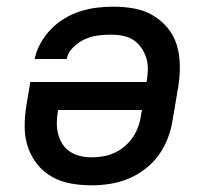

<svg xmlns="http://www.w3.org/2000/svg" viewBox="-20 -548 640 576"><path d="M255 8Q223 8 192.5 2.5Q162 -3 136 -17.5Q110 -32 91.5 -55.5Q73 -79 63.5 -107.5Q54 -136 54 -167.5Q54 -199 59 -231L71 -302H420V-303Q423 -321 423.5 -339Q424 -357 419 -373.5Q414 -390 404.5 -404Q395 -418 381 -427.5Q367 -437 349.5 -440.5Q332 -444 313 -444Q294 -444 274 -441.5Q254 -439 235 -430.5Q216 -422 200 -406.5Q184 -391 180 -371H84Q89 -396 102 -419Q115 -442 133.5 -461Q152 -480 175 -493.5Q198 -507 222 -514.5Q246 -522 271 -525Q296 -528 321 -528Q352 -528 382.5 -522.5Q413 -517 438.5 -502Q464 -487 483 -464Q502 -441 510.5 -412.5Q519 -384 519.5 -352.5Q520 -321 515 -289L498 -189Q494 -162 484 -135Q474 -108 457 -84Q440 -60 416 -41.5Q392 -23 365.5 -12Q339 -1 310.5 3.5Q282 8 255 8ZM255 -76Q272 -76 289.5 -79Q307 -82 323.5 -89.5Q340 -97 354.5 -109.5Q369 -122 379 -137Q389 -152 395 -169Q401 -186 403 -203L406 -218H154V-217Q151 -199 150.5 -181.5Q150 -164 154 -147.5Q158 -131 167 -116.5Q176 -102 190 -93Q204 -84 220.5 -80Q237 -76 255 -76Z"/></svg>

Font: Iosevka Aile Medium Oblique
Style: Regular
Weight: 500
Italic angle: -9°
Designer: Belleve Invis
Foundry: Belleve Invis
Version: Version 31.1.0; ttfautohint (v1.8.4)